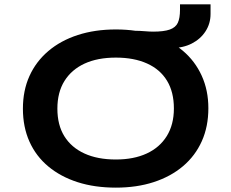

<svg xmlns="http://www.w3.org/2000/svg" viewBox="-20 -850 1061 880"><path d="M511 10Q414 10 336 -15Q258 -40 201.5 -87Q145 -134 115 -201Q85 -268 85 -352Q85 -435 115 -501.5Q145 -568 201.5 -616Q258 -664 336.5 -689.5Q415 -715 511 -715Q607 -715 685 -689.5Q763 -664 818.5 -617Q874 -570 904.5 -503Q935 -436 935 -354Q935 -270 905 -203Q875 -136 819 -88.5Q763 -41 685 -15.5Q607 10 511 10ZM511 -119Q593 -119 652.5 -146.5Q712 -174 744.5 -226.5Q777 -279 777 -353Q777 -428 745.5 -480Q714 -532 654 -559Q594 -586 511 -586Q427 -586 367.5 -558.5Q308 -531 275.5 -479Q243 -427 243 -352Q243 -277 275 -225.5Q307 -174 367 -146.5Q427 -119 511 -119ZM650 -630 596 -709Q619 -709 642.5 -707Q666 -705 682 -705Q731 -705 758 -714.5Q785 -724 795 -745.5Q805 -767 805 -805V-830H945V-786Q945 -742 922 -706.5Q899 -671 859 -650.5Q819 -630 767 -630Z"/></svg>

Font: Nunito Sans 7pt Expanded
Style: Bold
Weight: 700
Width: 7
Designer: Vernon Adams
Foundry: Vernon Adams
Version: Version 3.101;gftools[0.9.27]